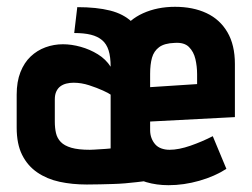

<svg xmlns="http://www.w3.org/2000/svg" viewBox="-20 -531 740 564"><path d="M305 -335Q291 -357 267.5 -371.5Q244 -386 217 -393.5Q190 -401 165 -401Q138 -401 113.5 -392Q89 -383 70 -365Q51 -347 40 -319Q29 -291 29 -253V-156Q29 -108 45 -76Q61 -44 89.5 -24.5Q118 -5 155 3Q192 11 235 11Q255 11 274 10.5Q293 10 311.5 9.5Q330 9 347.5 7.5Q365 6 382 4Q399 2 415 0V-307Q415 -365 403.5 -404Q392 -443 367.5 -466.5Q343 -490 303.5 -500Q264 -510 207 -510L198 -434Q227 -434 247 -429Q267 -424 280 -413Q293 -402 299 -383Q305 -364 305 -335ZM305 -253V-95Q305 -95 300.5 -94.5Q296 -94 288.5 -93.5Q281 -93 272.5 -92.5Q264 -92 256.5 -91.5Q249 -91 244 -91Q210 -91 189.5 -97Q169 -103 158.5 -114Q148 -125 144.5 -140Q141 -155 141 -174V-239Q141 -253 145.5 -262.5Q150 -272 157.5 -277.5Q165 -283 175 -285.5Q185 -288 196 -288Q219 -288 242 -280.5Q265 -273 282.5 -265Q300 -257 305 -253ZM421 -149V-174L670 -187V-343Q670 -399 648 -436.5Q626 -474 586.5 -492.5Q547 -511 494 -511Q442 -511 400 -492Q358 -473 333.5 -435Q309 -397 309 -340V-135Q309 -97 321.5 -69Q334 -41 356.5 -23Q379 -5 409.5 4Q440 13 475 13Q520 13 565.5 0Q611 -13 645 -35L605 -131Q574 -115 539.5 -103Q505 -91 478 -91Q465 -91 454 -95Q443 -99 436 -107Q429 -115 425 -125.5Q421 -136 421 -149ZM559 -313V-284L421 -275V-314Q421 -342 426.5 -361.5Q432 -381 447.5 -392.5Q463 -404 493 -405Q521 -407 535 -393Q549 -379 554 -357.5Q559 -336 559 -313Z"/></svg>

Font: Advent Pro
Style: Bold
Weight: 700
Designer: VivaRado, Andreas Kalpakidis
Foundry: VivaRado, Andreas Kalpakidis
Version: Version 3.000